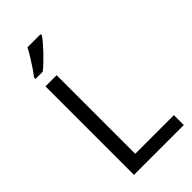

<svg xmlns="http://www.w3.org/2000/svg" viewBox="-285 -1019 1095 1095"><g transform="rotate(-45 262.0 -472.0)"><path d="M97 0V-714H187V-80H499V0ZM288 -934Q279 -920 262 -900Q245 -880 224.5 -858.5Q204 -837 183.5 -817.5Q163 -798 145 -784H87V-796Q102 -815 119.5 -841Q137 -867 154 -894.5Q171 -922 182 -944H288Z"/></g></svg>

Font: Noto Sans Thaana
Style: Regular
Weight: 400
Designer: Monotype Design Team
Foundry: Monotype Imaging Inc.
Version: Version 2.001